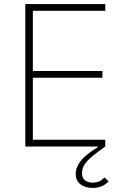

<svg xmlns="http://www.w3.org/2000/svg" viewBox="-20 -718 606 941"><path d="M104 0V-698H496V-665H141V-370H482V-337H141V-33H496V0Q456 28 431 49Q406 70 394 89Q382 108 382 130Q382 155 397 166Q412 177 434 177Q456 177 470 169Q484 161 492 152L512 170Q502 183 482.5 193Q463 203 434 203Q411 203 392 195.5Q373 188 362 172.5Q351 157 351 134Q351 103 375.5 71Q400 39 460 3L459 0Z"/></svg>

Font: IBM Plex Sans ExtraLight
Style: Regular
Weight: 250
Designer: Mike Abbink, Paul van der Laan, Pieter van Rosmalen
Foundry: Bold Monday
Version: Version 3.201